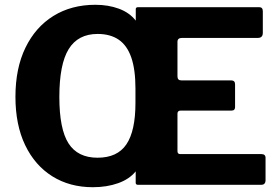

<svg xmlns="http://www.w3.org/2000/svg" viewBox="-20 -772 1168 802"><path d="M1071.3 -128.4Q1089.2 -128.4 1089.2 -112.8V-17.7Q1089.2 -10.1 1084.9 -5.1Q1080.5 0 1070.1 0H556.5Q546.8 0 546.8 -8.6V-56.2Q520.5 -23.5 473.4 -6.8Q426.4 10 367.6 10Q271.5 10 198.6 -35.5Q125.8 -81 85.1 -165.7Q44.5 -250.4 44.5 -367.7Q44.5 -487 86.4 -573Q128.2 -659 203.2 -705.5Q278.2 -752 378.6 -752Q432.4 -752 476.6 -735.7Q520.8 -719.5 547.1 -685.8V-734.1Q547.1 -742 556.8 -742H1063Q1077.8 -742 1077.8 -725V-634.9Q1077.8 -613.6 1057 -613.6H740.3Q721.3 -613.6 721.3 -597.5V-453.3Q721.3 -436.3 736.7 -436.3H944.9Q961.9 -436.3 961.9 -420.1V-324.2Q961.9 -318.1 958.6 -314.1Q955.3 -310.1 946.8 -310.1H735.3Q721.3 -310.1 721.3 -297.5V-140.9Q721.3 -128.4 732.5 -128.4H1071.3ZM387.4 -113.2Q470.1 -113.2 507.9 -169Q545.8 -224.8 545.8 -342.3V-402.4Q545.8 -481.4 528.4 -531.8Q511 -582.1 475.9 -606.2Q440.8 -630.2 387.8 -630.2Q305.9 -630.2 266.9 -566.9Q227.9 -503.7 227.9 -366.9Q227.9 -232.8 266.3 -173Q304.7 -113.2 387.4 -113.2Z"/></svg>

Font: Libre Franklin Thin
Style: Regular
Weight: 100
Designer: Pablo Impallari, Rodrigo Fuenzalida, Nhung Nguyen
Foundry: Impallari Type
Version: Version 3.000